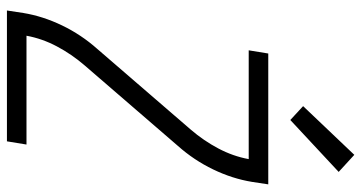

<svg xmlns="http://www.w3.org/2000/svg" viewBox="-258 -758 1017 540"><g transform="rotate(90 250.0 -488.5)"><path d="M10 0 17 -46Q26 -101 52 -155Q78 -209 118 -254L345 -517Q376 -553 398 -594.5Q420 -636 428 -680H122L131 -735H499L492 -689Q483 -634 457 -580Q431 -526 391 -481L164 -218Q133 -182 111 -140.5Q89 -99 81 -55H387L378 0ZM318 -797 279 -833 416 -977 464 -933Z"/></g></svg>

Font: Iosevka Curly Light
Style: Italic
Weight: 300
Italic angle: -9°
Monospace: yes
Designer: Belleve Invis
Foundry: Belleve Invis
Version: Version 22.1.2; ttfautohint (v1.8.4)